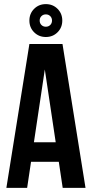

<svg xmlns="http://www.w3.org/2000/svg" viewBox="-20 -914 447 934"><path d="M396 0H285L266 -127H131L112 0H11L123 -700H284ZM145 -222H251L198 -576ZM123 -814Q123 -848 146 -871Q169 -894 203 -894Q237 -894 260 -871Q283 -848 283 -814Q283 -780 260 -757Q237 -734 203 -734Q169 -734 146 -757Q123 -780 123 -814ZM173 -814Q173 -801 181.5 -792.5Q190 -784 203 -784Q216 -784 224.5 -792.5Q233 -801 233 -814Q233 -827 224.5 -835.5Q216 -844 203 -844Q190 -844 181.5 -835.5Q173 -827 173 -814Z"/></svg>

Font: BebasNeueW01-Regular
Style: Regular
Weight: 400
Designer: Ryoichi Tsunekawa
Foundry: Ryoichi Tsunekawa
Version: Version 1.30